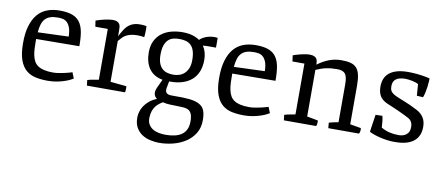

<svg xmlns="http://www.w3.org/2000/svg" viewBox="-69 -753 3052 1326"><g transform="rotate(10 1456.5 -90.0)"><path d="M47.4 -210Q46.9 -281.2 61.8 -332Q76.7 -382.8 104 -415.3Q131.3 -447.8 170.7 -462.9Q210 -478 258.8 -478Q312 -478 346.2 -465.6Q380.4 -453.1 399.9 -426.5Q419.4 -399.9 427 -358.4Q434.6 -316.9 434.1 -258.8L131.3 -256.3Q131.3 -221.7 132.6 -192.9Q133.8 -164.1 138.9 -140.9Q144 -117.7 153.8 -100.3Q163.6 -83 180.9 -71.5Q198.2 -60.1 223.9 -54.2Q249.5 -48.3 286.1 -48.3Q304.7 -48.3 326.4 -51.8Q348.1 -55.2 367.4 -59.6Q386.7 -64 400.6 -68.1Q414.6 -72.3 418.5 -73.7L435.1 -32.2Q431.6 -29.8 417.5 -22.2Q403.3 -14.6 380.6 -6.6Q357.9 1.5 327.1 7.8Q296.4 14.2 259.8 14.2Q214.4 14.2 175.5 6.1Q136.7 -2 108.4 -25.9Q80.1 -49.8 64 -93.8Q47.9 -137.7 47.4 -210ZM350.1 -311.5Q349.1 -353 339.6 -376.5Q330.1 -399.9 316.2 -411.4Q302.2 -422.9 286.1 -425.5Q270 -428.2 255.4 -428.2Q223.6 -428.2 201.9 -421.1Q180.2 -414.1 166 -398.9Q151.9 -383.8 144.5 -360.1Q137.2 -336.4 134.3 -303.7Z M528.3 -38.1Q546.9 -44.4 567.6 -47.6Q588.4 -50.8 606.9 -54.2V-410.6H519.5L513.2 -452.6Q523.9 -457 539.6 -461.4Q555.2 -465.8 571.5 -469.5Q587.9 -473.1 603.3 -475.6Q618.7 -478 628.9 -478Q649.4 -478 660.9 -472.7Q672.4 -467.3 678 -458.3Q683.6 -449.2 684.6 -436.8Q685.5 -424.3 685.5 -410.6V-373Q687.5 -377.4 692.4 -386.2Q697.3 -395 702.9 -404.5Q708.5 -414.1 714.1 -422.9Q719.7 -431.6 723.6 -436Q739.3 -456.1 762.9 -468Q786.6 -480 821.3 -480Q824.7 -480 830.6 -479.7Q836.4 -479.5 842.8 -479Q849.1 -478.5 855.5 -477.8Q861.8 -477.1 866.7 -475.6Q867.2 -469.7 867.4 -460.4Q867.7 -451.2 867.4 -440.4Q867.2 -429.7 866.5 -418.7Q865.7 -407.7 864.3 -398.4Q856 -399.9 843.8 -401.4Q831.5 -402.8 815.9 -402.8Q797.4 -402.8 779.3 -399.7Q761.2 -396.5 746.6 -390.1Q728 -382.3 714.8 -369.1Q701.7 -356 689 -340.3V-54.2L801.8 -43Q802.7 -40.5 802.7 -34.7Q802.7 -28.8 802.7 -25.4Q802.7 -18.6 802 -11Q801.3 -3.4 799.3 0H532.7Z M1024.9 6.8Q1021.5 3.4 1015.9 -2Q1010.3 -7.3 1006.6 -16.1Q1002.9 -24.9 1003.2 -37.8Q1003.4 -50.8 1011.7 -69.3L1040 -130.4Q1007.8 -136.2 984.1 -150.6Q960.4 -165 944.8 -187Q929.2 -209 921.4 -237.8Q913.6 -266.6 913.6 -301.3Q913.6 -348.6 930.7 -382.3Q947.8 -416 976.3 -437.3Q1004.9 -458.5 1042.2 -468.3Q1079.6 -478 1120.6 -478Q1158.7 -478 1188.5 -469.5Q1218.3 -460.9 1240.2 -445.3Q1249 -454.6 1262.9 -462.6Q1276.9 -470.7 1293.2 -475.8Q1309.6 -481 1328.1 -482.7Q1346.7 -484.4 1365.2 -481.4V-413.1H1314.5Q1303.2 -413.1 1293.2 -412.6Q1283.2 -412.1 1273.4 -411.1Q1287.1 -391.1 1293.7 -366.9Q1300.3 -342.8 1300.3 -314.9Q1300.3 -268.1 1285.9 -232.9Q1271.5 -197.8 1244.6 -174.3Q1217.8 -150.9 1179.7 -138.9Q1141.6 -127 1094.2 -127H1086.9L1077.6 -77.1Q1075.2 -62.5 1078.9 -53.7Q1082.5 -44.9 1090.3 -40.5Q1098.1 -36.1 1109.1 -34.9Q1120.1 -33.7 1132.8 -34.2Q1201.7 -35.6 1246.3 -30.8Q1291 -25.9 1316.9 -11.2Q1342.8 3.4 1352.8 29.5Q1362.8 55.7 1362.8 96.7Q1362.8 150.4 1338.4 189.5Q1314 228.5 1274.9 253.7Q1235.8 278.8 1187.3 290.8Q1138.7 302.7 1089.8 302.7Q1060.5 302.2 1029.3 295.4Q998 288.6 972.4 272.2Q946.8 255.9 930.2 227.5Q913.6 199.2 913.6 155.8Q913.6 137.2 919.7 115.7Q925.8 94.2 939.2 74Q952.6 53.7 973.9 35.9Q995.1 18.1 1024.9 6.8ZM1106.4 -177.7Q1128.4 -177.7 1148.7 -184.3Q1168.9 -190.9 1184.6 -205.6Q1200.2 -220.2 1209.5 -243.2Q1218.8 -266.1 1218.8 -298.8Q1218.8 -338.9 1210.4 -364Q1202.1 -389.2 1187 -403.3Q1171.9 -417.5 1151.4 -422.9Q1130.9 -428.2 1106.4 -428.2Q1085.4 -428.2 1065.4 -423.6Q1045.4 -418.9 1030 -405Q1014.6 -391.1 1005.4 -365.7Q996.1 -340.3 996.1 -298.8Q996.1 -264.2 1004.4 -241Q1012.7 -217.8 1027.3 -203.9Q1042 -189.9 1062.3 -183.8Q1082.5 -177.7 1106.4 -177.7ZM996.1 142.1Q995.1 169.9 1005.9 188.7Q1016.6 207.5 1034.9 219Q1053.2 230.5 1077.1 235.4Q1101.1 240.2 1126.5 240.2Q1162.1 240.2 1190.7 233.4Q1219.2 226.6 1239.3 212.2Q1259.3 197.8 1269.8 175Q1280.3 152.3 1280.3 120.1Q1280.3 86.4 1272.7 68.4Q1265.1 50.3 1251.2 42.2Q1237.3 34.2 1218 32.7Q1198.7 31.2 1175.8 30.8Q1146.5 29.8 1120.6 29.3Q1094.7 28.8 1069.8 22Q1056.2 29.8 1043.5 39.8Q1030.8 49.8 1020.5 63.7Q1010.3 77.6 1003.7 96.7Q997.1 115.7 996.1 142.1Z M1422.9 -210Q1422.4 -281.2 1437.3 -332Q1452.1 -382.8 1479.5 -415.3Q1506.8 -447.8 1546.1 -462.9Q1585.4 -478 1634.3 -478Q1687.5 -478 1721.7 -465.6Q1755.9 -453.1 1775.4 -426.5Q1794.9 -399.9 1802.5 -358.4Q1810.1 -316.9 1809.6 -258.8L1506.8 -256.3Q1506.8 -221.7 1508.1 -192.9Q1509.3 -164.1 1514.4 -140.9Q1519.5 -117.7 1529.3 -100.3Q1539.1 -83 1556.4 -71.5Q1573.7 -60.1 1599.4 -54.2Q1625 -48.3 1661.6 -48.3Q1680.2 -48.3 1701.9 -51.8Q1723.6 -55.2 1742.9 -59.6Q1762.2 -64 1776.1 -68.1Q1790 -72.3 1793.9 -73.7L1810.5 -32.2Q1807.1 -29.8 1793 -22.2Q1778.8 -14.6 1756.1 -6.6Q1733.4 1.5 1702.6 7.8Q1671.9 14.2 1635.3 14.2Q1589.8 14.2 1551 6.1Q1512.2 -2 1483.9 -25.9Q1455.6 -49.8 1439.5 -93.8Q1423.3 -137.7 1422.9 -210ZM1725.6 -311.5Q1724.6 -353 1715.1 -376.5Q1705.6 -399.9 1691.7 -411.4Q1677.7 -422.9 1661.6 -425.5Q1645.5 -428.2 1630.9 -428.2Q1599.1 -428.2 1577.4 -421.1Q1555.7 -414.1 1541.5 -398.9Q1527.3 -383.8 1520 -360.1Q1512.7 -336.4 1509.8 -303.7Z M1909.7 -38.1Q1927.7 -43.5 1948 -47.1Q1968.3 -50.8 1985.8 -54.2V-410.6H1901.9L1896 -452.6Q1901.9 -455.1 1915.3 -459.5Q1928.7 -463.9 1945.6 -468Q1962.4 -472.2 1979.7 -475.1Q1997.1 -478 2011.2 -478Q2031.7 -478 2043 -472.7Q2054.2 -467.3 2059.6 -459.5Q2064.9 -451.7 2066.2 -442.4Q2067.4 -433.1 2067.9 -425.8V-417.5Q2109.4 -448.2 2149.4 -463.1Q2189.5 -478 2233.9 -478Q2272.5 -478 2298.6 -471.2Q2324.7 -464.4 2340.6 -446.8Q2356.4 -429.2 2363.3 -398.7Q2370.1 -368.2 2370.1 -320.8V-52.7L2446.8 -39.6Q2447.8 -36.6 2447.8 -32.7Q2447.8 -28.8 2447.8 -25.4Q2447.8 -18.6 2445.6 -11Q2443.4 -3.4 2441.4 0H2225.6L2222.2 -38.1Q2239.7 -43.5 2255.4 -46.4Q2271 -49.3 2288.1 -52.7V-315.9Q2288.1 -343.8 2284.4 -362.3Q2280.8 -380.9 2272 -391.8Q2263.2 -402.8 2249 -407.5Q2234.9 -412.1 2214.4 -412.1Q2192.4 -412.1 2173.1 -410.2Q2153.8 -408.2 2136.2 -404.3Q2118.7 -400.4 2102.1 -394.5Q2085.4 -388.7 2067.9 -380.9V-54.2L2145 -39.6Q2146 -36.6 2146 -32.7Q2146 -28.8 2146 -25.4Q2146 -18.6 2144.3 -11Q2142.6 -3.4 2140.6 0H1914.1Z M2513.2 -25.4Q2515.1 -41.5 2517.3 -55.4Q2519.5 -69.3 2521.5 -83.5Q2523.4 -97.7 2525.9 -113Q2528.3 -128.4 2531.2 -147.5L2578.6 -148.9Q2581.5 -139.2 2583.3 -128.2Q2585 -117.2 2585.9 -106.4Q2586.9 -95.7 2587.4 -85.7Q2587.9 -75.7 2588.4 -68.4Q2616.2 -51.8 2647 -44.4Q2677.7 -37.1 2712.9 -37.1Q2723.1 -37.1 2735.1 -39.6Q2747.1 -42 2757.6 -48.1Q2768.1 -54.2 2776.1 -64.5Q2784.2 -74.7 2786.6 -90.3Q2788.1 -100.1 2787.8 -110.8Q2787.6 -121.6 2784.2 -131.8Q2780.8 -142.1 2774.2 -150.6Q2767.6 -159.2 2756.8 -165Q2743.7 -172.4 2723.9 -181.9Q2704.1 -191.4 2682.6 -201.2Q2661.1 -210.9 2640.6 -219.7Q2620.1 -228.5 2605.5 -234.4Q2565.9 -250 2548.1 -276.4Q2530.3 -302.7 2530.3 -346.2Q2530.3 -376 2540 -400.4Q2549.8 -424.8 2570.6 -441.9Q2591.3 -459 2623.8 -468.5Q2656.2 -478 2701.2 -478Q2711.4 -478 2727.8 -477.5Q2744.1 -477.1 2764.2 -475.1Q2784.2 -473.1 2807.4 -469.5Q2830.6 -465.8 2855 -459.5Q2854.5 -451.2 2853.8 -436.3Q2853 -421.4 2850.8 -403.1Q2848.6 -384.8 2844.5 -364.3Q2840.3 -343.8 2833 -324.2L2789.1 -326.7L2783.2 -407.2Q2775.4 -412.1 2763.4 -416Q2751.5 -419.9 2738.3 -422.6Q2725.1 -425.3 2712.2 -426.8Q2699.2 -428.2 2689.9 -428.2Q2648.4 -428.2 2626.2 -412.1Q2604 -396 2604 -361.3Q2604 -351.1 2605.7 -342.8Q2607.4 -334.5 2612.3 -326.9Q2617.2 -319.3 2626.2 -312.5Q2635.3 -305.7 2649.4 -298.8Q2664.1 -292 2680.4 -285.6Q2696.8 -279.3 2715.8 -271.5Q2734.9 -263.7 2757.1 -253.7Q2779.3 -243.7 2805.2 -230Q2869.6 -195.3 2869.6 -123.5Q2869.6 -89.8 2859.9 -66.7Q2850.1 -43.5 2834.2 -28.1Q2818.4 -12.7 2798.6 -4.2Q2778.8 4.4 2758.3 8.5Q2737.8 12.7 2718.5 13.4Q2699.2 14.2 2685.1 14.2Q2663.6 14.2 2638.9 10.7Q2614.3 7.3 2590.8 1.7Q2567.4 -3.9 2546.9 -11Q2526.4 -18.1 2513.2 -25.4Z"/></g></svg>

Font: Fjord
Style: One
Weight: 400
Designer: Viktoriya Grabowska
Foundry: Viktoriya Grabowska
Version: Version 1.002